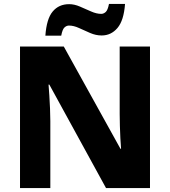

<svg xmlns="http://www.w3.org/2000/svg" viewBox="-20 -949 858 969"><path d="M737 0H515L229 -522H225Q227 -499 229 -467Q231 -435 232.5 -401Q234 -367 234 -338V0H81V-714H302L588 -198H591Q589 -220 587.5 -251Q586 -282 585 -315Q584 -348 584 -374V-714H737ZM209 -769Q215 -854 246 -891Q277 -928 329 -928Q355 -928 383 -916Q411 -904 439 -891.5Q467 -879 491 -879Q503 -879 513.5 -888.5Q524 -898 530 -929H611Q605 -846 573 -808Q541 -770 493 -770Q464 -770 435 -782.5Q406 -795 379 -807.5Q352 -820 328 -820Q316 -820 305.5 -810.5Q295 -801 289 -769Z"/></svg>

Font: Noto Sans Canadian Aboriginal ExtraBold
Style: Regular
Weight: 800
Designer: Monotype Design Team, Typotheque's Kevin King
Foundry: Monotype Imaging Inc.
Version: Version 2.004; ttfautohint (v1.8.4.7-5d5b)